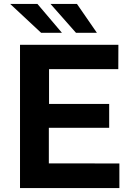

<svg xmlns="http://www.w3.org/2000/svg" viewBox="-20 -949 674 969"><path d="M81 0V-723H577.5L577 -600H227.5V-424.5H531V-304H226.5V-124.5L582.5 -124V0ZM368.5 -929 469 -783.5H363.5L235 -929ZM169 -929 292.5 -783.5H187.5L31.5 -929Z"/></svg>

Font: Public Sans
Style: Bold
Weight: 700
Designer: The Public Sans project authors (U.S. Web Design System). Libre Franklin designed by Pablo Impallari and Rodrigo Fuenzal
Version: Version 1.008; ttfautohint (v1.8.1) -l 8 -r 50 -G 200 -x 14 